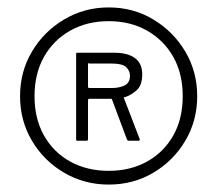

<svg xmlns="http://www.w3.org/2000/svg" viewBox="-20 -772 585 517"><path d="M273 -275Q207 -275 152.5 -307Q98 -339 66 -393Q34 -447 34 -513Q34 -579 66 -633Q98 -687 152.5 -719.5Q207 -752 273 -752Q339 -752 393 -719.5Q447 -687 479 -633Q511 -579 511 -513Q511 -447 479 -393Q447 -339 393 -307Q339 -275 273 -275ZM273 -312Q331 -312 376 -337Q421 -362 446.5 -407Q472 -452 472 -513Q472 -574 446.5 -619Q421 -664 376 -689.5Q331 -715 273 -715Q214 -715 169 -689.5Q124 -664 98.5 -619Q73 -574 73 -513Q73 -452 98.5 -407Q124 -362 169 -337Q214 -312 273 -312ZM356 -398Q357 -396 356 -394.5Q355 -393 353 -393H326Q324 -393 322 -396L282 -503Q281 -505 281 -505.5Q281 -506 274 -506H221Q217 -506 217 -502V-397Q217 -393 213 -393H188Q185 -393 185 -396V-626Q185 -630 187 -630H288Q324 -630 343.5 -615.5Q363 -601 363 -572Q363 -542 347.5 -528.5Q332 -515 315 -510Q312 -510 314 -507L356 -398ZM281 -535Q301 -535 315.5 -542Q330 -549 330 -568Q330 -581 320 -591Q310 -601 278 -601H221Q219 -601 218 -602Q217 -603 217 -598V-539Q217 -535 220 -535H281Z"/></svg>

Font: Libre Franklin Thin ExtraLight
Style: Regular
Weight: 250
Version: Version 3.000